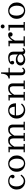

<svg xmlns="http://www.w3.org/2000/svg" viewBox="2320 -3040 730 5410"><g transform="rotate(-90 2685.0 -335.0)"><path d="M279 10Q216 10 164 -19Q112 -48 81 -101Q50 -154 50 -226Q50 -303 83 -357.5Q116 -412 170.5 -441Q225 -470 289 -470Q336 -470 376 -454Q416 -438 440.5 -410Q465 -382 465 -345Q465 -320 450.5 -305Q436 -290 415 -290Q396 -290 380.5 -304Q365 -318 365 -340Q365 -356 374 -369.5Q383 -383 406 -389Q385 -412 355.5 -423.5Q326 -435 288 -435Q234 -435 201 -408.5Q168 -382 152.5 -337Q137 -292 137 -237Q137 -172 158 -125.5Q179 -79 214.5 -54.5Q250 -30 293 -30Q333 -30 371 -53.5Q409 -77 443 -122L470 -99Q445 -65 417 -40.5Q389 -16 355 -3Q321 10 279 10Z M780 -470Q842 -470 894 -441Q946 -412 978 -358Q1010 -304 1010 -230Q1010 -156 978 -102Q946 -48 894 -19Q842 10 780 10Q719 10 666.5 -19Q614 -48 582 -102Q550 -156 550 -230Q550 -304 582 -358Q614 -412 666.5 -441Q719 -470 780 -470ZM785 -25Q835 -25 864.5 -51.5Q894 -78 907 -124Q920 -170 920 -230Q920 -289 901 -335.5Q882 -382 849.5 -408.5Q817 -435 775 -435Q726 -435 696 -409Q666 -383 653 -336.5Q640 -290 640 -230Q640 -171 659 -124.5Q678 -78 710.5 -51.5Q743 -25 785 -25Z M1885 -35H1960V0H1725V-35H1795L1800 -40V-320Q1800 -369 1783 -397Q1766 -425 1720 -425Q1678 -425 1644.5 -396.5Q1611 -368 1570 -300V-40L1575 -35H1645V0H1415V-35H1485L1490 -40V-320Q1490 -369 1473 -397Q1456 -425 1410 -425Q1368 -425 1334.5 -396.5Q1301 -368 1260 -300V-40L1265 -35H1335V0H1100V-35H1175L1180 -40V-420L1175 -425H1100V-460Q1126 -460 1150.5 -460.5Q1175 -461 1199.5 -462Q1224 -463 1250 -465L1255 -460V-365H1260Q1289 -412 1328 -441Q1367 -470 1432 -470Q1500 -470 1531.5 -440Q1563 -410 1569 -364Q1598 -414 1638 -442Q1678 -470 1742 -470Q1794 -470 1824 -452.5Q1854 -435 1867 -405.5Q1880 -376 1880 -340V-40Z M2295 -30Q2348 -30 2384.5 -54Q2421 -78 2448 -107L2475 -84Q2454 -59 2427.5 -37.5Q2401 -16 2365.5 -3Q2330 10 2280 10Q2219 10 2166.5 -19Q2114 -48 2082 -102Q2050 -156 2050 -230Q2050 -304 2082 -358Q2114 -412 2166.5 -441Q2219 -470 2280 -470Q2342 -470 2386.5 -446Q2431 -422 2455.5 -373Q2480 -324 2480 -250H2130V-285H2384Q2380 -357 2355.5 -396Q2331 -435 2275 -435Q2226 -435 2195.5 -409Q2165 -383 2151 -336.5Q2137 -290 2137 -230Q2137 -171 2159 -126Q2181 -81 2217 -55.5Q2253 -30 2295 -30Z M3040 -40 3045 -35H3120V0H2880V-35H2955L2960 -40V-320Q2960 -369 2943 -397Q2926 -425 2880 -425Q2838 -425 2799.5 -396.5Q2761 -368 2720 -300V-40L2725 -35H2800V0H2560V-35H2635L2640 -40V-420L2635 -425H2560V-460Q2586 -460 2610.5 -460.5Q2635 -461 2659.5 -462Q2684 -463 2710 -465L2715 -460V-365H2720Q2749 -412 2793 -441Q2837 -470 2902 -470Q2954 -470 2984 -452.5Q3014 -435 3027 -405.5Q3040 -376 3040 -340Z M3463 -77 3490 -54Q3474 -31 3448.5 -10.5Q3423 10 3379 10Q3351 10 3326 -1Q3301 -12 3285.5 -37.5Q3270 -63 3270 -105V-420L3265 -425H3180V-460Q3240 -464 3275.5 -514.5Q3311 -565 3315 -670H3350V-460H3480V-425H3355L3350 -420V-99Q3350 -66 3364 -50.5Q3378 -35 3400 -35Q3420 -35 3434.5 -46.5Q3449 -58 3463 -77Z M3944 10Q3910 10 3886 -5Q3862 -20 3855 -50V-300Q3855 -361 3832.5 -395.5Q3810 -430 3753 -430Q3722 -430 3695.5 -423.5Q3669 -417 3646 -400Q3662 -391 3668.5 -378Q3675 -365 3675 -350Q3675 -328 3660 -314Q3645 -300 3625 -300Q3604 -300 3589.5 -315Q3575 -330 3575 -356Q3575 -382 3591 -403Q3607 -424 3634 -439Q3661 -454 3694.5 -462Q3728 -470 3762 -470Q3810 -470 3849 -456.5Q3888 -443 3911.5 -409.5Q3935 -376 3935 -315V-77Q3935 -63 3941.5 -49Q3948 -35 3967 -35Q3981 -35 3992 -45Q4003 -55 4013 -68L4040 -45Q4028 -28 4014 -15.5Q4000 -3 3983 3.5Q3966 10 3944 10ZM3710 10Q3631 10 3588 -29Q3545 -68 3545 -122Q3545 -177 3588 -215.5Q3631 -254 3710 -254Q3760 -254 3796 -237Q3832 -220 3855 -194V-149Q3823 -183 3790 -196Q3757 -209 3728 -209Q3681 -209 3653 -185.5Q3625 -162 3625 -122Q3625 -83 3653 -59Q3681 -35 3728 -35Q3757 -35 3790 -48Q3823 -61 3855 -95V-50Q3832 -24 3796 -7Q3760 10 3710 10Z M4247 -350Q4276 -401 4318.5 -436Q4361 -471 4410 -470Q4435 -470 4450.5 -461Q4466 -452 4473 -437.5Q4480 -423 4480 -405Q4480 -379 4463 -362Q4446 -345 4420 -345Q4394 -345 4377 -362Q4360 -379 4360 -405Q4360 -414 4366 -429Q4372 -444 4379 -451L4378 -425Q4359 -419 4339 -405Q4319 -391 4296.5 -362Q4274 -333 4247 -280ZM4247 -40 4252 -35H4367V0H4087V-35H4162L4167 -40V-420L4162 -425H4087V-460Q4113 -460 4137.5 -460.5Q4162 -461 4186.5 -462Q4211 -463 4237 -465L4242 -460V-350H4247Z M4530 0V-35H4605L4610 -40V-420L4605 -425H4530V-460Q4556 -460 4581.5 -460.5Q4607 -461 4633 -462Q4659 -463 4685 -465L4690 -460V-40L4695 -35H4770V0ZM4645 -570Q4623 -570 4606.5 -586.5Q4590 -603 4590 -625Q4590 -648 4606.5 -664Q4623 -680 4645 -680Q4668 -680 4684 -664Q4700 -648 4700 -625Q4700 -603 4684 -586.5Q4668 -570 4645 -570Z M5090 -470Q5152 -470 5204 -441Q5256 -412 5288 -358Q5320 -304 5320 -230Q5320 -156 5288 -102Q5256 -48 5204 -19Q5152 10 5090 10Q5029 10 4976.5 -19Q4924 -48 4892 -102Q4860 -156 4860 -230Q4860 -304 4892 -358Q4924 -412 4976.5 -441Q5029 -470 5090 -470ZM5095 -25Q5145 -25 5174.5 -51.5Q5204 -78 5217 -124Q5230 -170 5230 -230Q5230 -289 5211 -335.5Q5192 -382 5159.5 -408.5Q5127 -435 5085 -435Q5036 -435 5006 -409Q4976 -383 4963 -336.5Q4950 -290 4950 -230Q4950 -171 4969 -124.5Q4988 -78 5020.5 -51.5Q5053 -25 5095 -25Z"/></g></svg>

Font: Brygada 1918
Style: Regular
Weight: 400
Designer: Mateusz Machalski | Borys Kosmynka | Przemek Hoffer
Foundry: NIEPODLEGLA 2018
Version: Version 3.006